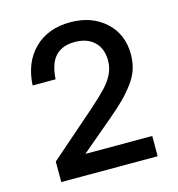

<svg xmlns="http://www.w3.org/2000/svg" viewBox="-104 -780 807 871"><g transform="rotate(-15 300.0 -345.0)"><path d="M64.9 -457Q70.8 -564.9 135 -627.4Q199.2 -689.9 303.2 -689.9Q403.8 -689.9 468 -631.6Q532.2 -573.2 532.2 -479Q532.2 -441.4 522 -409.2Q511.7 -377 488.3 -345.5Q464.8 -314 437.5 -286.6Q410.2 -259.3 366.2 -222.2L215.8 -95.2H529.8V0H77.1V-96.2L296.9 -288.1Q346.2 -332 370.8 -358.4Q395.5 -384.8 410.2 -414.3Q424.8 -443.8 424.8 -477.1Q424.8 -534.7 391.1 -566.4Q357.4 -598.1 299.8 -598.1Q241.2 -598.1 209.2 -564.2Q177.2 -530.3 172.9 -457Z"/></g></svg>

Font: TASA Orbiter Text Medium
Style: Regular
Weight: 500
Designer: Weizhong Zhang
Version: Version 1.000;Glyphs 3.1.2 (3151)